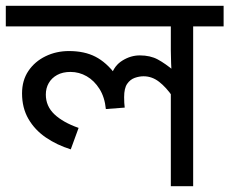

<svg xmlns="http://www.w3.org/2000/svg" viewBox="-30 -642 791 662"><path d="M741 -622V-551H636V0H559V-335L565 -309Q543 -341 518.5 -360Q494 -379 465 -379Q450 -379 434.5 -373.5Q419 -368 408.5 -353Q398 -338 398 -307Q398 -296 398.5 -287.5Q399 -279 400 -271L335 -266Q331 -307 313 -335.5Q295 -364 269 -379Q243 -394 213 -394Q186 -394 167 -383.5Q148 -373 138 -355.5Q128 -338 128 -316Q128 -276 157.5 -248Q187 -220 241 -201L214 -127Q166 -142 128 -168Q90 -194 68 -232Q46 -270 46 -320Q46 -365 68 -397.5Q90 -430 127 -448Q164 -466 208 -466Q261 -466 299 -446.5Q337 -427 369 -384L354 -383Q364 -416 392.5 -433.5Q421 -451 452 -451Q488 -451 514 -437Q540 -423 571 -397L562 -382Q561 -403 560 -424Q559 -445 559 -467V-551H-10V-622Z"/></svg>

Font: ubangla05
Style: Book
Weight: 400
Designer: Jelle Bosma - Monotype Design Team
Foundry: Monotype Imaging Inc.
Version: Version 2.003